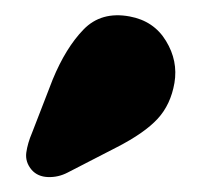

<svg xmlns="http://www.w3.org/2000/svg" viewBox="-20 -730 270 257"><path d="M50.5 -623.5Q68 -666 91.8 -690.5Q115.5 -715 153.5 -708Q186 -702 202.2 -675.2Q218.5 -648.5 213.5 -619Q208.5 -590 191 -571Q173.5 -552 136.5 -533L70.5 -499Q58 -492.5 44.2 -493Q30.5 -493.5 22.5 -502.5Q13.5 -513 15.2 -525.8Q17 -538.5 23 -552.5Z"/></svg>

Font: Fraunces 144pt SuperSoft Black
Style: Regular
Weight: 900
Version: Version 1.000;[b76b70a41]